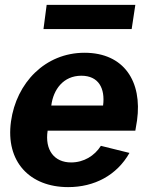

<svg xmlns="http://www.w3.org/2000/svg" viewBox="-20 -756 610 786"><path d="M534 -221 541 -263C563 -422 488 -540 326 -540C165 -540 47 -417 25 -259C2 -94 102 10 259 10C366 10 458 -38 510 -130L393 -159C367 -118 323 -91 271 -91C202 -91 163 -142 175 -221ZM171 -736 158 -637H519L534 -736ZM190 -324C198 -389 239 -446 313 -446C384 -446 411 -394 402 -324Z"/></svg>

Font: Cheyenne Sans
Style: Bold Italic
Weight: 700
Italic angle: -8.13011°
Designer: The Public Sans project authors (U.S. Web Design System), Libre Franklin designed by Pablo Impallari and Rodrigo Fuenzal
Foundry: The Cheyenne Sans Project Authors
Version: Version 2.007